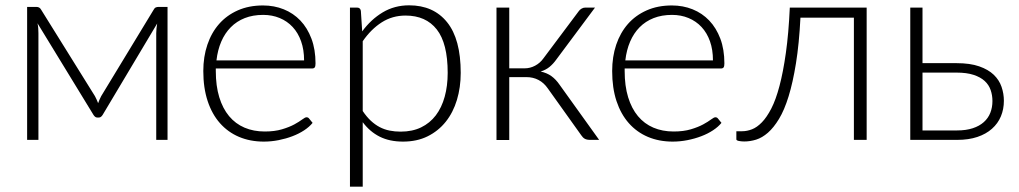

<svg xmlns="http://www.w3.org/2000/svg" viewBox="-20 -526 3832 722"><path d="M610 -500V0H567.5V-401Q567.5 -409.5 568.5 -419.2Q569.5 -429 571 -437.5L366 -94Q363.5 -90 360 -87Q356.5 -84 351.5 -84H346Q341 -84 337.5 -87Q334 -90 331.5 -94L121 -438.5Q123 -430 123.8 -419.8Q124.5 -409.5 124.5 -401V0H82V-500H117Q122 -500 126.8 -497.8Q131.5 -495.5 135 -489L337 -164.5Q343.5 -152.5 349 -138Q353.5 -151 360.5 -164.5L557.5 -489Q561 -496 565.8 -498Q570.5 -500 576 -500Z M1123.5 -299Q1123.5 -339 1112.2 -370.8Q1101 -402.5 1080.5 -424.5Q1060 -446.5 1031.8 -458.2Q1003.5 -470 969.5 -470Q931 -470 900.5 -458Q870 -446 847.8 -423.5Q825.5 -401 812 -369.5Q798.5 -338 794 -299ZM791.5 -268.5V-259Q791.5 -203 804.5 -160.5Q817.5 -118 841.5 -89.2Q865.5 -60.5 899.5 -46Q933.5 -31.5 975.5 -31.5Q1013 -31.5 1040.5 -39.8Q1068 -48 1086.8 -58.2Q1105.5 -68.5 1116.5 -76.8Q1127.5 -85 1132.5 -85Q1139 -85 1142.5 -80L1155.5 -64Q1143.5 -49 1123.8 -36Q1104 -23 1079.8 -13.8Q1055.5 -4.5 1027.8 1Q1000 6.5 972 6.5Q921 6.5 879 -11.2Q837 -29 807 -63Q777 -97 760.8 -146.2Q744.5 -195.5 744.5 -259Q744.5 -312.5 759.8 -357.8Q775 -403 803.8 -435.8Q832.5 -468.5 874.2 -487Q916 -505.5 969 -505.5Q1011 -505.5 1047 -491Q1083 -476.5 1109.5 -448.8Q1136 -421 1151.2 -380.5Q1166.5 -340 1166.5 -287.5Q1166.5 -276.5 1163.5 -272.5Q1160.5 -268.5 1153.5 -268.5Z M1344 -108.5Q1358.5 -87 1374.2 -72.2Q1390 -57.5 1407.5 -48.2Q1425 -39 1444.8 -35Q1464.5 -31 1486.5 -31Q1530.5 -31 1563.5 -47Q1596.5 -63 1618.8 -92.2Q1641 -121.5 1652.2 -162.2Q1663.5 -203 1663.5 -252Q1663.5 -363 1622.5 -415.2Q1581.5 -467.5 1505 -467.5Q1455.5 -467.5 1415.5 -442Q1375.5 -416.5 1344 -371ZM1342 -408Q1375 -453 1419.2 -479.5Q1463.5 -506 1518.5 -506Q1610 -506 1661.2 -442.5Q1712.5 -379 1712.5 -252Q1712.5 -197.5 1698.2 -150.2Q1684 -103 1656.2 -68.2Q1628.5 -33.5 1588.2 -13.5Q1548 6.5 1495.5 6.5Q1445 6.5 1408 -12Q1371 -30.5 1344 -66.5V176H1296V-497.5H1322.5Q1335 -497.5 1337 -485Z M2156 -483.5Q2160 -489.5 2166.8 -493.5Q2173.5 -497.5 2181 -497.5H2217.5L2071.5 -301.5Q2060 -285.5 2046.2 -274.2Q2032.5 -263 2013 -257Q2036.5 -252 2053.5 -239.8Q2070.5 -227.5 2084.5 -207L2233 0H2199.5Q2186.5 0 2179 -4.2Q2171.5 -8.5 2166 -17L2040 -193.5Q2025.5 -214.5 2005.2 -225.2Q1985 -236 1959.5 -236H1895V0.5H1847V-497.5H1895V-269H1952.5Q1973.5 -269 1992.2 -279Q2011 -289 2023.5 -306.5Z M2661 -299Q2661 -339 2649.8 -370.8Q2638.5 -402.5 2618 -424.5Q2597.5 -446.5 2569.2 -458.2Q2541 -470 2507 -470Q2468.5 -470 2438 -458Q2407.5 -446 2385.2 -423.5Q2363 -401 2349.5 -369.5Q2336 -338 2331.5 -299ZM2329 -268.5V-259Q2329 -203 2342 -160.5Q2355 -118 2379 -89.2Q2403 -60.5 2437 -46Q2471 -31.5 2513 -31.5Q2550.5 -31.5 2578 -39.8Q2605.5 -48 2624.2 -58.2Q2643 -68.5 2654 -76.8Q2665 -85 2670 -85Q2676.5 -85 2680 -80L2693 -64Q2681 -49 2661.2 -36Q2641.5 -23 2617.2 -13.8Q2593 -4.5 2565.2 1Q2537.5 6.5 2509.5 6.5Q2458.5 6.5 2416.5 -11.2Q2374.5 -29 2344.5 -63Q2314.5 -97 2298.2 -146.2Q2282 -195.5 2282 -259Q2282 -312.5 2297.2 -357.8Q2312.5 -403 2341.2 -435.8Q2370 -468.5 2411.8 -487Q2453.5 -505.5 2506.5 -505.5Q2548.5 -505.5 2584.5 -491Q2620.5 -476.5 2647 -448.8Q2673.5 -421 2688.8 -380.5Q2704 -340 2704 -287.5Q2704 -276.5 2701 -272.5Q2698 -268.5 2691 -268.5Z M3239 0H3191V-459.5H2990Q2985 -361 2973.2 -288.2Q2961.5 -215.5 2945.5 -163.8Q2929.5 -112 2909.5 -79Q2889.5 -46 2867.8 -27Q2846 -8 2823.5 -1Q2801 6 2779 6Q2767 6 2758 4Q2749 2 2749 -2V-32.5H2771Q2789 -32.5 2807.8 -39.8Q2826.5 -47 2845 -66Q2863.5 -85 2880.5 -118Q2897.5 -151 2911.2 -202.8Q2925 -254.5 2935.2 -327Q2945.5 -399.5 2950 -497.5H3239Z M3579 -35.5Q3613 -35.5 3638 -43.8Q3663 -52 3679.5 -66.8Q3696 -81.5 3704 -101.8Q3712 -122 3712 -146Q3712 -168 3705.2 -187.5Q3698.5 -207 3682.8 -221.5Q3667 -236 3641 -244.5Q3615 -253 3577 -253H3449V-35.5ZM3577 -288.5Q3628 -288.5 3662.2 -276.5Q3696.5 -264.5 3717 -244.8Q3737.5 -225 3746.2 -199.5Q3755 -174 3755 -147Q3755 -115.5 3743.8 -88.5Q3732.5 -61.5 3710.2 -41.8Q3688 -22 3655.2 -11Q3622.5 0 3579.5 0H3403V-497.5H3449V-288.5Z"/></svg>

Font: Lato 2
Style: Regular
Weight: 300
Designer: Lukasz Dziedzic with Adam Twardoch and Botio Nikoltchev
Foundry: tyPoland Lukasz Dziedzic
Version: Version 2.015; 2015-08-06; http://www.latofonts.com/